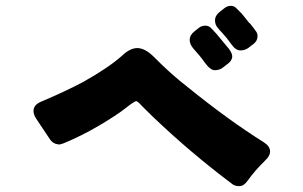

<svg xmlns="http://www.w3.org/2000/svg" viewBox="-20 -764 1040 659"><path d="M833 -600Q821 -591 805 -591Q789 -591 775 -611Q758 -635 741 -653Q735 -659 726.5 -669.5Q718 -680 718 -694Q718 -711 735 -724L749 -735Q760 -744 772 -744Q784 -744 792 -735L810 -717Q812 -714 818 -707L834 -687Q839 -683 846.5 -673Q854 -663 859 -656Q864 -649 864 -640Q864 -624 850 -613ZM777 -571Q777 -569 777 -567Q774 -554 763 -546L745 -532Q733 -523 717.5 -523Q702 -523 683 -549Q667 -572 644 -597Q631 -612 631 -627.5Q631 -643 647 -656L662 -668Q672 -676 685 -676Q698 -676 707 -665L722 -649L756 -608Q777 -585 777 -571ZM830 -144Q817 -125 801 -125Q785 -125 775 -134Q635 -239 506 -362Q485 -383 476 -391.5Q467 -400 459 -409Q452 -416 447 -417Q439 -415 410 -392Q381 -369 321 -333.5Q261 -298 198 -272Q186 -268 184.5 -268Q183 -268 180 -268.5Q177 -269 172 -270Q160 -274 152 -285L104 -357Q95 -371 95 -383Q95 -404 121 -415Q206 -451 266 -483Q353 -532 398 -572Q426 -599 451 -599Q478 -599 509 -568Q566 -510 623 -466Q765 -351 885 -276Q907 -262 907 -244Q907 -229 891 -214Q855 -179 830 -144Z"/></svg>

Font: Tsunagi Gothic Black
Style: Regular
Weight: 900
Designer: Yoshimichi Ohira
Foundry: Positype
Version: Version 1.001